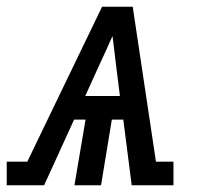

<svg xmlns="http://www.w3.org/2000/svg" viewBox="-67 -550 587 570"><path d="M-47 0V-70H14L236 -530H327L396 -70H448V0H324L299 -195H265L233 0H154L187 -195H153L64 0ZM186 -265H289L278 -353Q275 -376 272.5 -398.5Q270 -421 267 -443Q257 -421 247 -398.5Q237 -376 226 -353Z"/></svg>

Font: Iosevka Slab
Style: Italic
Weight: 400
Italic angle: -9°
Monospace: yes
Designer: Belleve Invis
Foundry: Belleve Invis
Version: Version 11.1.0; ttfautohint (v1.8.3)